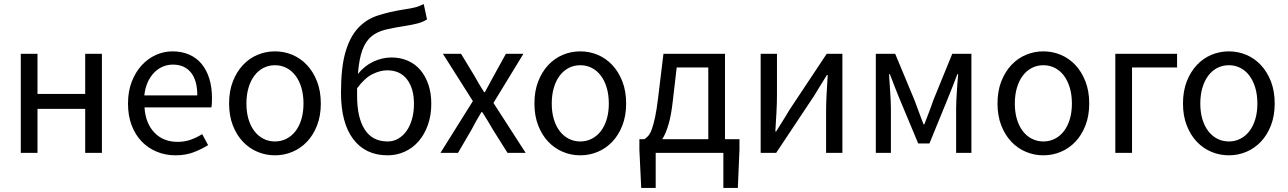

<svg xmlns="http://www.w3.org/2000/svg" viewBox="-20 -750 6320 942"><path d="M82 0V-486H164V-289H398V-486H480V0H398V-216H164V0Z M841 12Q792 12 749.5 -5.5Q707 -23 675.5 -55.5Q644 -88 626 -135Q608 -182 608 -242Q608 -302 626.5 -349.5Q645 -397 675.5 -430Q706 -463 745 -480.5Q784 -498 826 -498Q872 -498 908.5 -482Q945 -466 969.5 -436Q994 -406 1007 -364Q1020 -322 1020 -270Q1020 -257 1019.5 -244.5Q1019 -232 1017 -223H689Q694 -145 737.5 -99.5Q781 -54 851 -54Q886 -54 915.5 -64.5Q945 -75 972 -92L1001 -38Q969 -18 930 -3Q891 12 841 12ZM688 -282H948Q948 -356 916.5 -394.5Q885 -433 828 -433Q802 -433 778.5 -423Q755 -413 736 -393.5Q717 -374 704.5 -346Q692 -318 688 -282Z M1329 12Q1284 12 1243.5 -5Q1203 -22 1172 -54.5Q1141 -87 1122.5 -134.5Q1104 -182 1104 -242Q1104 -303 1122.5 -350.5Q1141 -398 1172 -431Q1203 -464 1243.5 -481Q1284 -498 1329 -498Q1374 -498 1414.5 -481Q1455 -464 1486 -431Q1517 -398 1535.5 -350.5Q1554 -303 1554 -242Q1554 -182 1535.5 -134.5Q1517 -87 1486 -54.5Q1455 -22 1414.5 -5Q1374 12 1329 12ZM1329 -56Q1360 -56 1386 -69.5Q1412 -83 1430.5 -107.5Q1449 -132 1459 -166Q1469 -200 1469 -242Q1469 -284 1459 -318.5Q1449 -353 1430.5 -378Q1412 -403 1386 -416.5Q1360 -430 1329 -430Q1298 -430 1272 -416.5Q1246 -403 1227.5 -378Q1209 -353 1199 -318.5Q1189 -284 1189 -242Q1189 -200 1199 -166Q1209 -132 1227.5 -107.5Q1246 -83 1272 -69.5Q1298 -56 1329 -56Z M1882 12Q1773 12 1713 -67.5Q1653 -147 1653 -295Q1653 -418 1674.5 -493Q1696 -568 1736 -611.5Q1776 -655 1832.5 -673.5Q1889 -692 1958 -703Q1978 -706 1992 -708.5Q2006 -711 2017.5 -714Q2029 -717 2038.5 -721Q2048 -725 2059 -730L2075 -655Q2055 -642 2030.5 -635.5Q2006 -629 1975 -624Q1916 -615 1873.5 -605Q1831 -595 1802.5 -571.5Q1774 -548 1758 -505Q1742 -462 1736 -387Q1768 -427 1811.5 -447.5Q1855 -468 1901 -468Q1944 -468 1980 -452.5Q2016 -437 2041.5 -407.5Q2067 -378 2081.5 -336Q2096 -294 2096 -241Q2096 -183 2079 -136Q2062 -89 2033 -56Q2004 -23 1965 -5.5Q1926 12 1882 12ZM1882 -56Q1910 -56 1933.5 -69.5Q1957 -83 1974.5 -107.5Q1992 -132 2001.5 -166Q2011 -200 2011 -241Q2011 -316 1977 -360.5Q1943 -405 1880 -405Q1845 -405 1807 -386Q1769 -367 1732 -317V-279Q1732 -173 1769.5 -114.5Q1807 -56 1882 -56Z M2141 0 2300 -254 2153 -486H2242L2307 -379Q2318 -359 2330 -338.5Q2342 -318 2355 -298H2359Q2370 -318 2381 -338.5Q2392 -359 2403 -379L2462 -486H2548L2401 -245L2559 0H2470L2399 -113Q2386 -135 2373 -157Q2360 -179 2346 -200H2342Q2329 -179 2317 -157.5Q2305 -136 2293 -113L2227 0Z M2827 12Q2782 12 2741.5 -5Q2701 -22 2670 -54.5Q2639 -87 2620.5 -134.5Q2602 -182 2602 -242Q2602 -303 2620.5 -350.5Q2639 -398 2670 -431Q2701 -464 2741.5 -481Q2782 -498 2827 -498Q2872 -498 2912.5 -481Q2953 -464 2984 -431Q3015 -398 3033.5 -350.5Q3052 -303 3052 -242Q3052 -182 3033.5 -134.5Q3015 -87 2984 -54.5Q2953 -22 2912.5 -5Q2872 12 2827 12ZM2827 -56Q2858 -56 2884 -69.5Q2910 -83 2928.5 -107.5Q2947 -132 2957 -166Q2967 -200 2967 -242Q2967 -284 2957 -318.5Q2947 -353 2928.5 -378Q2910 -403 2884 -416.5Q2858 -430 2827 -430Q2796 -430 2770 -416.5Q2744 -403 2725.5 -378Q2707 -353 2697 -318.5Q2687 -284 2687 -242Q2687 -200 2697 -166Q2707 -132 2725.5 -107.5Q2744 -83 2770 -69.5Q2796 -56 2827 -56Z M3197 0V172H3126L3117 -15V-67H3141Q3151 -73 3160.5 -83.5Q3170 -94 3178 -116Q3186 -138 3194 -175Q3202 -212 3209 -271L3235 -486H3537V-67H3608V-15L3600 172H3529V0ZM3281 -255Q3273 -183 3259.5 -138Q3246 -93 3229 -67H3455V-419H3300Z M3712 0V-486H3792V-284Q3792 -245 3789.5 -198.5Q3787 -152 3784 -105H3788Q3802 -128 3820.5 -157Q3839 -186 3852 -209L4036 -486H4113V0H4033V-202Q4033 -241 4035.5 -287.5Q4038 -334 4041 -382H4037Q4023 -359 4004.5 -329.5Q3986 -300 3973 -278L3788 0Z M4277 0V-486H4372L4467 -258Q4478 -228 4489 -198.5Q4500 -169 4511 -140H4515Q4526 -169 4537.5 -198.5Q4549 -228 4559 -258L4652 -486H4746V0H4671V-218Q4671 -234 4672 -255.5Q4673 -277 4674.5 -299.5Q4676 -322 4677.5 -344.5Q4679 -367 4681 -386H4677Q4666 -357 4654.5 -327.5Q4643 -298 4632 -271L4540 -46H4485L4391 -271Q4380 -298 4368.5 -327.5Q4357 -357 4346 -386H4342Q4343 -367 4344.5 -344.5Q4346 -322 4347.5 -299.5Q4349 -277 4350 -255.5Q4351 -234 4351 -218V0Z M5099 12Q5054 12 5013.5 -5Q4973 -22 4942 -54.5Q4911 -87 4892.5 -134.5Q4874 -182 4874 -242Q4874 -303 4892.5 -350.5Q4911 -398 4942 -431Q4973 -464 5013.5 -481Q5054 -498 5099 -498Q5144 -498 5184.5 -481Q5225 -464 5256 -431Q5287 -398 5305.5 -350.5Q5324 -303 5324 -242Q5324 -182 5305.5 -134.5Q5287 -87 5256 -54.5Q5225 -22 5184.5 -5Q5144 12 5099 12ZM5099 -56Q5130 -56 5156 -69.5Q5182 -83 5200.5 -107.5Q5219 -132 5229 -166Q5239 -200 5239 -242Q5239 -284 5229 -318.5Q5219 -353 5200.5 -378Q5182 -403 5156 -416.5Q5130 -430 5099 -430Q5068 -430 5042 -416.5Q5016 -403 4997.5 -378Q4979 -353 4969 -318.5Q4959 -284 4959 -242Q4959 -200 4969 -166Q4979 -132 4997.5 -107.5Q5016 -83 5042 -69.5Q5068 -56 5099 -56Z M5452 0V-486H5755V-419H5534V0Z M6009 12Q5964 12 5923.5 -5Q5883 -22 5852 -54.5Q5821 -87 5802.5 -134.5Q5784 -182 5784 -242Q5784 -303 5802.5 -350.5Q5821 -398 5852 -431Q5883 -464 5923.5 -481Q5964 -498 6009 -498Q6054 -498 6094.5 -481Q6135 -464 6166 -431Q6197 -398 6215.5 -350.5Q6234 -303 6234 -242Q6234 -182 6215.5 -134.5Q6197 -87 6166 -54.5Q6135 -22 6094.5 -5Q6054 12 6009 12ZM6009 -56Q6040 -56 6066 -69.5Q6092 -83 6110.5 -107.5Q6129 -132 6139 -166Q6149 -200 6149 -242Q6149 -284 6139 -318.5Q6129 -353 6110.5 -378Q6092 -403 6066 -416.5Q6040 -430 6009 -430Q5978 -430 5952 -416.5Q5926 -403 5907.5 -378Q5889 -353 5879 -318.5Q5869 -284 5869 -242Q5869 -200 5879 -166Q5889 -132 5907.5 -107.5Q5926 -83 5952 -69.5Q5978 -56 6009 -56Z"/></svg>

Font: CV Source Sans
Style: Regular
Weight: 400
Designer: Paul D. Hunt
Foundry: Adobe Systems Incorporated
Version: Version 3.001